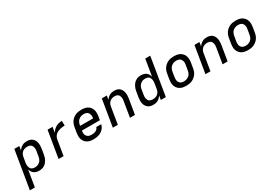

<svg xmlns="http://www.w3.org/2000/svg" viewBox="43 -1875 4606 3231"><g transform="rotate(-30 2346.5 -260.0)"><path d="M-7 215 115 -520H212L199 -440Q212 -461 230 -478Q248 -495 269.5 -507Q291 -519 314 -523.5Q337 -528 360 -528Q389 -528 416.5 -520.5Q444 -513 464.5 -496Q485 -479 498 -455Q511 -431 516 -403.5Q521 -376 520 -347Q519 -318 515 -289L498 -189Q494 -165 486.5 -140.5Q479 -116 466 -93Q453 -70 435.5 -50Q418 -30 395 -16.5Q372 -3 346.5 2.5Q321 8 297 8Q269 8 243.5 1.5Q218 -5 197 -20.5Q176 -36 163 -58.5Q150 -81 143 -106L90 215ZM259 -76Q276 -76 293 -79Q310 -82 326.5 -90Q343 -98 356.5 -110Q370 -122 379.5 -137.5Q389 -153 395 -169.5Q401 -186 403 -203L420 -303Q423 -320 423 -337.5Q423 -355 419.5 -371.5Q416 -388 408 -402.5Q400 -417 386.5 -426.5Q373 -436 356 -440Q339 -444 322 -444Q298 -444 273 -437.5Q248 -431 228 -415Q208 -399 196 -375.5Q184 -352 180 -328L163 -228Q160 -210 159 -191.5Q158 -173 162 -155.5Q166 -138 173 -122.5Q180 -107 193.5 -96Q207 -85 224 -80.5Q241 -76 259 -76Z M675 0 761 -520H858L840 -414Q857 -441 879 -463.5Q901 -486 928.5 -501Q956 -516 985.5 -522Q1015 -528 1044 -528L1045 -436Q1022 -436 998.5 -434Q975 -432 952 -425.5Q929 -419 906 -408Q883 -397 865 -380.5Q847 -364 836 -342Q825 -320 821 -297L772 0Z M1352 8Q1321 8 1290.5 2.5Q1260 -3 1234.5 -18Q1209 -33 1190.5 -56Q1172 -79 1163 -107.5Q1154 -136 1154 -167.5Q1154 -199 1159 -231L1176 -331Q1180 -358 1190 -385Q1200 -412 1217 -436Q1234 -460 1258 -478.5Q1282 -497 1308.5 -508Q1335 -519 1363 -523.5Q1391 -528 1418 -528Q1450 -528 1480.5 -522.5Q1511 -517 1537.5 -502.5Q1564 -488 1582.5 -464.5Q1601 -441 1610 -412.5Q1619 -384 1619.5 -352.5Q1620 -321 1615 -289L1603 -218H1254V-217Q1251 -199 1250.5 -181Q1250 -163 1254.5 -146.5Q1259 -130 1269 -116Q1279 -102 1292.5 -92.5Q1306 -83 1323.5 -79.5Q1341 -76 1360 -76Q1379 -76 1399 -78.5Q1419 -81 1438.5 -89.5Q1458 -98 1473.5 -113.5Q1489 -129 1493 -149H1589Q1584 -124 1571.5 -101Q1559 -78 1540 -59Q1521 -40 1498.5 -26.5Q1476 -13 1451.5 -5.5Q1427 2 1402 5Q1377 8 1352 8ZM1268 -302H1520V-303Q1523 -321 1523.5 -338.5Q1524 -356 1519.5 -372.5Q1515 -389 1506.5 -403.5Q1498 -418 1484 -427Q1470 -436 1453 -440Q1436 -444 1418 -444Q1401 -444 1383.5 -441Q1366 -438 1350 -430.5Q1334 -423 1319.5 -410.5Q1305 -398 1295 -383Q1285 -368 1279 -351Q1273 -334 1270 -317Z M1729 0 1815 -520H1912L1899 -441Q1911 -461 1929 -478Q1947 -495 1967.5 -506.5Q1988 -518 2011 -523Q2034 -528 2056 -528Q2085 -528 2112 -520.5Q2139 -513 2159.5 -496Q2180 -479 2192 -454.5Q2204 -430 2209 -402.5Q2214 -375 2212.5 -346.5Q2211 -318 2207 -289L2159 0H2062L2112 -303Q2115 -320 2115.5 -337.5Q2116 -355 2112.5 -371Q2109 -387 2101.5 -401.5Q2094 -416 2081 -426Q2068 -436 2051.5 -440Q2035 -444 2018 -444Q1994 -444 1970 -437Q1946 -430 1926.5 -414Q1907 -398 1895.5 -375Q1884 -352 1880 -328L1826 0Z M2513 8Q2484 8 2457 0.5Q2430 -7 2409.5 -24Q2389 -41 2375.5 -65Q2362 -89 2357.5 -116.5Q2353 -144 2353.5 -173Q2354 -202 2359 -231L2376 -331Q2379 -355 2387 -379.5Q2395 -404 2407.5 -427Q2420 -450 2438 -470Q2456 -490 2478.5 -503.5Q2501 -517 2526.5 -522.5Q2552 -528 2576 -528Q2604 -528 2630 -521.5Q2656 -515 2677 -499.5Q2698 -484 2710.5 -461.5Q2723 -439 2730 -414L2783 -735H2880L2759 0H2662L2675 -80Q2661 -59 2643.5 -42Q2626 -25 2604.5 -13Q2583 -1 2559.5 3.5Q2536 8 2513 8ZM2551 -76Q2575 -76 2600 -82.5Q2625 -89 2645.5 -105Q2666 -121 2678 -144.5Q2690 -168 2693 -192L2710 -292Q2713 -310 2714 -328.5Q2715 -347 2711.5 -364.5Q2708 -382 2700.5 -397.5Q2693 -413 2680 -424Q2667 -435 2649.5 -439.5Q2632 -444 2614 -444Q2597 -444 2580 -441Q2563 -438 2547 -430Q2531 -422 2517.5 -410Q2504 -398 2494 -382.5Q2484 -367 2478.5 -350.5Q2473 -334 2470 -317L2454 -217Q2451 -200 2450.5 -182.5Q2450 -165 2454 -148.5Q2458 -132 2466 -117.5Q2474 -103 2487.5 -93.5Q2501 -84 2517.5 -80Q2534 -76 2551 -76Z M3155 8Q3123 8 3092.5 2.5Q3062 -3 3036 -18Q3010 -33 2991.5 -56Q2973 -79 2963.5 -107.5Q2954 -136 2954 -167.5Q2954 -199 2959 -231L2976 -331Q2980 -358 2990 -385Q3000 -412 3017.5 -436Q3035 -460 3058.5 -478.5Q3082 -497 3109 -508.5Q3136 -520 3163.5 -524Q3191 -528 3218 -528Q3250 -528 3280.5 -522.5Q3311 -517 3337 -502Q3363 -487 3382 -464Q3401 -441 3410 -412.5Q3419 -384 3419.5 -352.5Q3420 -321 3415 -289L3398 -189Q3394 -162 3384 -135Q3374 -108 3356.5 -84Q3339 -60 3315.5 -41.5Q3292 -23 3265 -11.5Q3238 0 3210 4Q3182 8 3155 8ZM3155 -76Q3172 -76 3189.5 -79Q3207 -82 3223.5 -89.5Q3240 -97 3254.5 -109Q3269 -121 3279 -136.5Q3289 -152 3295 -169Q3301 -186 3303 -203L3320 -303Q3323 -321 3323.5 -338.5Q3324 -356 3319.5 -372.5Q3315 -389 3306.5 -403Q3298 -417 3284 -426.5Q3270 -436 3253 -440Q3236 -444 3218 -444Q3201 -444 3183.5 -441Q3166 -438 3150 -430.5Q3134 -423 3119.5 -411Q3105 -399 3095 -383.5Q3085 -368 3079 -351Q3073 -334 3070 -317L3054 -217Q3051 -199 3050.5 -181.5Q3050 -164 3054 -147.5Q3058 -131 3067 -117Q3076 -103 3090 -93.5Q3104 -84 3120.5 -80Q3137 -76 3155 -76Z M3529 0 3615 -520H3712L3699 -441Q3711 -461 3729 -478Q3747 -495 3767.5 -506.5Q3788 -518 3811 -523Q3834 -528 3856 -528Q3885 -528 3912 -520.5Q3939 -513 3959.5 -496Q3980 -479 3992 -454.5Q4004 -430 4009 -402.5Q4014 -375 4012.5 -346.5Q4011 -318 4007 -289L3959 0H3862L3912 -303Q3915 -320 3915.5 -337.5Q3916 -355 3912.5 -371Q3909 -387 3901.5 -401.5Q3894 -416 3881 -426Q3868 -436 3851.5 -440Q3835 -444 3818 -444Q3794 -444 3770 -437Q3746 -430 3726.5 -414Q3707 -398 3695.5 -375Q3684 -352 3680 -328L3626 0Z M4355 8Q4323 8 4292.5 2.5Q4262 -3 4236 -18Q4210 -33 4191.5 -56Q4173 -79 4163.5 -107.5Q4154 -136 4154 -167.5Q4154 -199 4159 -231L4176 -331Q4180 -358 4190 -385Q4200 -412 4217.5 -436Q4235 -460 4258.5 -478.5Q4282 -497 4309 -508.5Q4336 -520 4363.5 -524Q4391 -528 4418 -528Q4450 -528 4480.5 -522.5Q4511 -517 4537 -502Q4563 -487 4582 -464Q4601 -441 4610 -412.5Q4619 -384 4619.5 -352.5Q4620 -321 4615 -289L4598 -189Q4594 -162 4584 -135Q4574 -108 4556.5 -84Q4539 -60 4515.5 -41.5Q4492 -23 4465 -11.5Q4438 0 4410 4Q4382 8 4355 8ZM4355 -76Q4372 -76 4389.5 -79Q4407 -82 4423.5 -89.5Q4440 -97 4454.5 -109Q4469 -121 4479 -136.5Q4489 -152 4495 -169Q4501 -186 4503 -203L4520 -303Q4523 -321 4523.5 -338.5Q4524 -356 4519.5 -372.5Q4515 -389 4506.5 -403Q4498 -417 4484 -426.5Q4470 -436 4453 -440Q4436 -444 4418 -444Q4401 -444 4383.5 -441Q4366 -438 4350 -430.5Q4334 -423 4319.5 -411Q4305 -399 4295 -383.5Q4285 -368 4279 -351Q4273 -334 4270 -317L4254 -217Q4251 -199 4250.5 -181.5Q4250 -164 4254 -147.5Q4258 -131 4267 -117Q4276 -103 4290 -93.5Q4304 -84 4320.5 -80Q4337 -76 4355 -76Z"/></g></svg>

Font: Iosevka Aile Medium Oblique
Style: Regular
Weight: 500
Italic angle: -9°
Designer: Belleve Invis
Foundry: Belleve Invis
Version: Version 31.1.0; ttfautohint (v1.8.4)